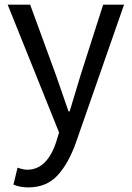

<svg xmlns="http://www.w3.org/2000/svg" viewBox="-20 -563 561 817"><path d="M100.6 234.4Q65.4 234.4 37.1 222.7L54.7 150.4Q79.1 159.2 95.7 159.2Q179.7 159.2 218.8 42L231.4 1L12.7 -543H108.4L218.8 -241.2Q227.5 -215.8 246.1 -162.6Q264.6 -109.4 271.5 -88.9H276.4Q312.5 -209 322.3 -241.2L418.9 -543H507.8L302.7 44.9Q270.5 134.8 223.6 184.6Q176.8 234.4 100.6 234.4Z"/></svg>

Font: Nasu
Style: Regular
Weight: 400
Designer: Ryoko NISHIZUKA (kana &amp; ideographs); Paul D. Hunt (Latin, Greek &amp; Cyrillic); Wenlong ZHANG (bopomofo); Sandoll C
Version: Version 2014.1215